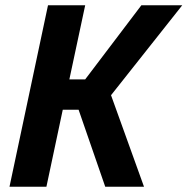

<svg xmlns="http://www.w3.org/2000/svg" viewBox="-20 -708 711 728"><path d="M16 0 162 -688H303L243 -407H303L516 -688H671L401 -347L526 0H379L278 -292H218L156 0Z"/></svg>

Font: Saira Semi Condensed SemiBold
Style: Italic
Weight: 600
Width: 4
Italic angle: -12°
Designer: Hector Gatti with collaboration of the Omnibus-Type team
Foundry: Omnibus-Type
Version: Version 1.001; ttfautohint (v1.8)